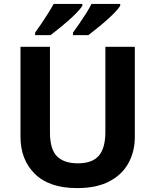

<svg xmlns="http://www.w3.org/2000/svg" viewBox="-20 -954 796 984"><path d="M671 -252Q671 -178 638.5 -118.5Q606 -59 540.5 -24.5Q475 10 375 10Q233 10 159 -62.5Q85 -135 85 -254V-714H236V-277Q236 -189 272 -153Q308 -117 379 -117Q453 -117 486.5 -156Q520 -195 520 -278V-714H671ZM596 -924Q588 -911 569 -891Q550 -871 525 -849Q500 -827 475.5 -807.5Q451 -788 433 -774H354V-787Q368 -806 386 -832Q404 -858 421 -885Q438 -912 449 -934H596ZM402 -924Q394 -911 375 -891Q356 -871 331 -849Q306 -827 281.5 -807.5Q257 -788 239 -774H160V-787Q174 -806 191.5 -832Q209 -858 226 -885Q243 -912 255 -934H402Z"/></svg>

Font: Noto Sans Ol Chiki
Style: Bold
Weight: 700
Designer: Monotype Design Team, Lewis McGuffie
Foundry: Monotype Imaging Inc.
Version: Version 2.003; ttfautohint (v1.8.4.7-5d5b)